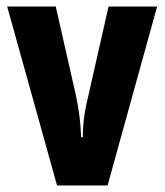

<svg xmlns="http://www.w3.org/2000/svg" viewBox="-20 -620 505 589"><path d="M155 -51H310L462 -600H313L250 -322C238 -273 234 -235 234 -199H229C227 -244 223 -280 213 -327L151 -600H2Z"/></svg>

Font: Noto Sans Tamil UI ExtraCondensed ExtraBold
Style: Regular
Weight: 800
Width: 2
Designer: Jelle Bosma - Monotype Design Team
Foundry: Monotype Imaging Inc.
Version: Version 2.004